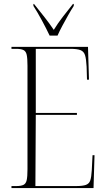

<svg xmlns="http://www.w3.org/2000/svg" viewBox="-20 -951 539 971"><path d="M38 0V-10H62Q86 -10 98.5 -16Q111 -22 115 -40Q119 -58 119 -95V-619Q119 -656 115 -674Q111 -692 98.5 -698Q86 -704 62 -704H38V-714H425L430 -548H420L418 -614Q416 -653 410 -672Q404 -691 387 -697.5Q370 -704 336 -704H161V-380H369V-370H161L159 -10H364Q398 -10 414.5 -16Q431 -22 436.5 -38.5Q442 -55 444 -88L448 -166H458L453 0ZM231 -771Q215 -805 191.5 -848.5Q168 -892 149 -921V-931H152Q180 -896 204.5 -865Q229 -834 252 -800Q273 -834 297 -865Q321 -896 349 -931H353V-921Q340 -901 325 -874.5Q310 -848 295.5 -821Q281 -794 271 -771Z"/></svg>

Font: Noto Serif Display Condensed ExtraLight
Style: Regular
Weight: 200
Width: 3
Designer: Monotype Design Team
Foundry: Monotype Imaging Inc.
Version: Version 2.009